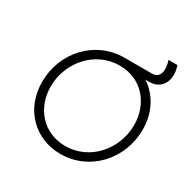

<svg xmlns="http://www.w3.org/2000/svg" viewBox="-194 -1079 1272 1279"><g transform="rotate(30 442.0 -439.5)"><path d="M432 12C655 12 827 -174 827 -402C827 -534 768 -639 676 -700H705C777 -700 824 -748 824 -824C824 -846 819 -868 812 -891H743C750 -870 755 -848 755 -827C755 -776 727 -757 694 -757H482C259 -757 87 -573 87 -344C87 -133 237 12 432 12ZM152 -346C152 -530 291 -696 482 -696C653 -696 762 -563 762 -400C762 -214 622 -50 433 -50C263 -50 152 -182 152 -346Z"/></g></svg>

Font: Mluvka Light
Style: Italic
Weight: 300
Italic angle: -8°
Designer: Modified by Jiří Krblich, Original typeface by Gumpita Rahayu
Foundry: Gumpita Rahayu & Jiří Krblich
Version: Version 2.000;Glyphs 3.1.1 (3134)